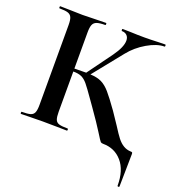

<svg xmlns="http://www.w3.org/2000/svg" viewBox="-145 -740 958 1047"><g transform="rotate(20 334.0 -216.5)"><path d="M653.8 187Q653.8 98.1 611.3 49.1Q568.8 0 501 0Q491.2 0 486.6 -4.4Q481.9 -8.8 455.8 -51Q429.7 -93.3 377 -168L350.1 -206.1Q314.9 -256.8 297.9 -277.3Q280.8 -297.9 262.5 -306.4Q244.1 -314.9 213.9 -314.9V-81.1Q213.9 -51.3 219.5 -36.6Q225.1 -22 241 -17.1Q256.8 -12.2 291 -12.2Q293.9 -12.2 293.9 -6.1Q293.9 0 291 0Q255.9 0 234.9 -1L151.9 -2L79.1 -1Q59.1 0 24.9 0Q22 0 22 -6.1Q22 -12.2 24.9 -12.2Q59.1 -12.2 75 -17.1Q90.8 -22 96.9 -36.4Q103 -50.8 103 -81.1V-543.9Q103 -573.7 96.9 -587.9Q90.8 -602.1 75.4 -607.4Q60.1 -612.8 25.9 -612.8Q22.9 -612.8 22.9 -618.9Q22.9 -625 25.9 -625L79.1 -624Q125 -622.1 155.5 -622.1Q186 -622.1 235.8 -624L291 -625Q293.9 -625 293.9 -618.9Q293.9 -612.8 291 -612.8Q257.8 -612.8 241.9 -606.9Q226.1 -601.1 220 -586.4Q213.9 -571.8 213.9 -542V-332Q240.7 -333 282.2 -333L387.2 -477.1Q428.2 -534.2 428.2 -571.8Q428.2 -590.8 417 -601.8Q405.8 -612.8 387.2 -612.8Q385.3 -612.8 385 -618.9Q384.8 -625 387.2 -625L433.1 -624Q477.1 -622.1 513.7 -622.1Q550.3 -622.1 591.8 -624L634.8 -625Q637.7 -625 637.9 -618.9Q638.2 -612.8 634.8 -612.8Q590.8 -612.8 535.9 -580.8Q481 -548.8 442.9 -501L307.1 -332Q347.2 -330.1 372.6 -317.6Q397.9 -305.2 422.4 -277.1Q446.8 -249 490.2 -188L537.1 -118.2Q563 -77.1 578.6 -57.1Q612.3 -14.2 654.8 -12.2Q664.1 -12.2 666 -10Q668 -7.8 668 0L665 187Q665 191.9 659.4 191.9Q653.8 191.9 653.8 187Z"/></g></svg>

Font: Cormorant-Bold
Style: Bold
Weight: 700
Designer: Christian Thalmann (Catharsis Fonts)
Version: Version 3.000